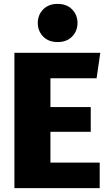

<svg xmlns="http://www.w3.org/2000/svg" viewBox="-20 -966 563 986"><path d="M492 0H54V-695H495L476 -564H239V-416H446V-289H239V-131H492ZM276 -750Q229 -750 201.5 -778.5Q174 -807 174 -848Q174 -889 201.5 -917.5Q229 -946 276 -946Q323 -946 350.5 -917.5Q378 -889 378 -848Q378 -807 350.5 -778.5Q323 -750 276 -750Z"/></svg>

Font: Trujillo ExtraBold
Style: Regular
Weight: 800
Designer: Fira Sans original fonts by bBox Type GmbH, Carrois Corporate GbR, & Edenspiekermann AG / Changes by Cristiano Sobral
Foundry: Fira Sans original fonts by bBox Type GmbH, Carrois Corporate GbR, & Edenspiekermann AG / Changes by Cristiano Sobral
Version: Version 4.301;July 28, 2020;FontCreator 13.0.0.2655 64-bit